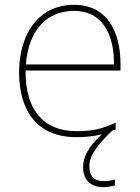

<svg xmlns="http://www.w3.org/2000/svg" viewBox="-20 -558 580 795"><path d="M350 131C350 81 391 34 446 -18C451 -19 455 -21 459 -23V-50C397 -22 360 -15 296 -15C159 -15 84 -105 86 -266H479V-291C479 -430 422 -538 287 -538C133 -538 59 -408 59 -259C59 -104 130 10 296 10C336 10 370 6 402 -2C346 49 324 92 324 135C324 190 360 217 406 217C427 217 445 213 456 209V185C445 189 427 192 408 192C369 192 350 170 350 131ZM287 -513C399 -513 453 -423 452 -291H87C99 -436 175 -513 287 -513Z"/></svg>

Font: Noto Sans Devanagari UI Thin
Style: Regular
Weight: 100
Designer: Jelle Bosma - Monotype Design Team
Foundry: Monotype Imaging Inc.
Version: Version 2.004